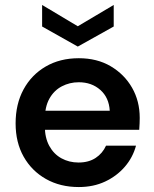

<svg xmlns="http://www.w3.org/2000/svg" viewBox="-20 -743 621 775"><path d="M298 12Q223 12 165.5 -20.5Q108 -53 75.5 -110.5Q43 -168 43 -245Q43 -323 75 -382Q107 -441 164.5 -474.5Q222 -508 298 -508Q372 -508 427 -475.5Q482 -443 513 -389Q544 -335 544 -267Q544 -257 543.5 -245Q543 -233 542 -219H129V-296H423Q420 -349 385 -380Q350 -411 298 -411Q261 -411 229.5 -394.5Q198 -378 179.5 -345Q161 -312 161 -262V-233Q161 -187 179 -154Q197 -121 228 -104Q259 -87 297 -87Q338 -87 366 -105.5Q394 -124 408 -155H529Q516 -107 483.5 -69.5Q451 -32 404 -10Q357 12 298 12ZM294 -555 150 -636V-723L294 -637L439 -723V-636Z"/></svg>

Font: DM Sans 28pt SemiBold
Style: Regular
Weight: 600
Version: Version 4.004;gftools[0.9.30]